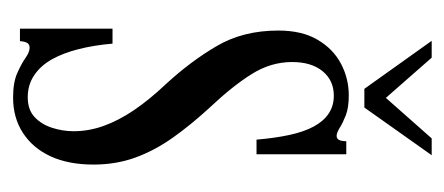

<svg xmlns="http://www.w3.org/2000/svg" viewBox="-222 -478 712 308"><g transform="rotate(90 134.0 -324.0)"><path d="M136.5 11Q112 11 97 4.2Q82 -2.5 72.8 -9Q63.5 -15.5 56.5 -15.5Q51 -15.5 48.8 -11.5Q46.5 -7.5 46 0H26V-148.5H50Q52.5 -119 58.8 -94.2Q65 -69.5 75.2 -51.2Q85.5 -33 100.8 -22.8Q116 -12.5 136 -12.5Q156 -12.5 167.8 -23.5Q179.5 -34.5 185 -51.5Q190.5 -68.5 190.5 -86Q190.5 -110.5 182 -134.2Q173.5 -158 156.8 -182.8Q140 -207.5 115.5 -233.5Q78.5 -273.5 53.8 -315.8Q29 -358 29 -414.5Q29 -452.5 43.8 -477.5Q58.5 -502.5 82.2 -515Q106 -527.5 133 -527.5Q152.5 -527.5 164.8 -522.8Q177 -518 185 -513Q193 -508 198 -508Q202.5 -508 204.5 -512Q206.5 -516 206.5 -523.5H227.5V-379.5H204Q201.5 -409 196.5 -432.2Q191.5 -455.5 183 -471.2Q174.5 -487 162.2 -495.2Q150 -503.5 133.5 -503.5Q109 -503.5 94.2 -485.5Q79.5 -467.5 79.5 -436.5Q79.5 -402.5 98.8 -371.8Q118 -341 152.5 -304.5Q180.5 -274 201 -245Q221.5 -216 232.8 -185Q244 -154 244 -118Q244 -78 230.8 -49.2Q217.5 -20.5 193.2 -4.8Q169 11 136.5 11ZM122.5 -552.5 45.5 -660.5H72.5L137 -587L202 -660.5H229L152.5 -552.5Z"/></g></svg>

Font: Imbue 48pt
Style: Regular
Weight: 400
Designer: Tyler Finck
Foundry: Etcetera Type Company
Version: Version 1.102